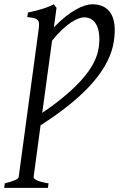

<svg xmlns="http://www.w3.org/2000/svg" viewBox="-47 -650 563 904"><path d="M418 -427.7Q422.4 -459.5 419.9 -485.4Q417.5 -511.2 408.7 -529.8Q399.9 -548.3 384.8 -558.3Q369.6 -568.4 348.1 -568.4Q338.4 -568.4 323.2 -563Q308.1 -557.6 288.8 -545.2Q269.5 -532.7 246.6 -511.5Q223.6 -490.2 198.2 -459L151.9 -118.7Q271.5 -199.7 339.8 -276.9Q408.2 -354 418 -427.7ZM489.7 -460Q476.1 -360.4 389.9 -261.2Q303.7 -162.1 144 -60.1L111.3 183.1Q110.4 190.9 125.7 198.7Q141.1 206.5 181.6 213.4L178.7 234.4H-27.3L-24.4 213.4Q5.9 205.6 22.7 198.5Q39.6 191.4 41 183.1L134.3 -506.8Q136.7 -524.9 136.7 -536.4Q136.7 -547.9 131.3 -554.4Q126 -561 114 -564.2Q102.1 -567.4 81.5 -569.8L84.5 -590.8Q115.7 -597.7 147.2 -606.7Q178.7 -615.7 206.5 -629.9L219.2 -612.8L206.5 -521Q234.4 -550.3 260.5 -571Q286.6 -591.8 309.8 -604.7Q333 -617.7 352.5 -623.8Q372.1 -629.9 386.2 -629.9Q447.3 -629.9 474.4 -587.6Q501.5 -545.4 489.7 -460Z"/></svg>

Font: Gentium Plus
Style: Italic
Weight: 400
Italic angle: -8°
Designer: J. Victor Gaultney, Annie Olsen, Iska Routamaa
Foundry: SIL International
Version: Version 1.510